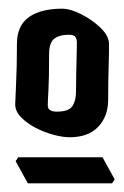

<svg xmlns="http://www.w3.org/2000/svg" viewBox="-20 -646 286 442"><path d="M140 -330Q125 -330 104 -335.5Q83 -341 62.5 -351.5Q42 -362 28.5 -376Q15 -390 15 -406Q15 -413 17 -453Q19 -493 19 -545Q19 -587 46.5 -606.5Q74 -626 123 -626Q142 -626 167.5 -613Q193 -600 212 -581.5Q231 -563 231 -544Q231 -521 230 -489.5Q229 -458 229 -417Q229 -378 206 -354Q183 -330 140 -330ZM111 -389Q138 -389 146.5 -401.5Q155 -414 155 -436Q155 -455 155.5 -477.5Q156 -500 156.5 -519.5Q157 -539 157 -547Q157 -556 153.5 -561Q150 -566 139 -566Q116 -566 104.5 -556.5Q93 -547 93 -521Q93 -463 91.5 -438.5Q90 -414 90 -403Q90 -389 111 -389ZM238 -224H44L16 -275L22 -284H216L244 -233Z"/></svg>

Font: Jaini Purva
Style: Regular
Weight: 400
Designer: Maithili Shingre, Girish Dalvi (Devanagari), Taresh Vohra (Latin)
Foundry: Ek Type
Version: Version 2.000; ttfautohint (v1.8.4.7-5d5b)